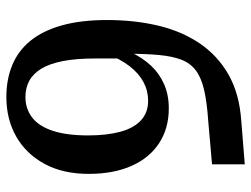

<svg xmlns="http://www.w3.org/2000/svg" viewBox="-113 -667 790 604"><g transform="rotate(90 282.0 -365.0)"><path d="M360 -729 497 -740V-637L360 -625Q301 -621 262.5 -612Q224 -603 201.5 -586Q179 -569 168 -541Q157 -513 153 -469.5Q149 -426 149 -362L164 -366Q164 -347 164 -331Q164 -315 164 -300Q164 -285 164 -269Q164 -210 172 -168.5Q180 -127 195.5 -101Q211 -75 233.5 -62.5Q256 -50 285 -50Q322 -50 349.5 -71Q377 -92 391.5 -136Q406 -180 406 -247Q406 -306 394.5 -348.5Q383 -391 358.5 -413.5Q334 -436 297 -436Q266 -436 238.5 -421.5Q211 -407 188.5 -378Q166 -349 148 -304L144 -381Q162 -419 187 -445.5Q212 -472 245.5 -486.5Q279 -501 321 -501Q384 -501 430.5 -470.5Q477 -440 502 -383.5Q527 -327 527 -249Q527 -168 495.5 -110Q464 -52 409.5 -21Q355 10 285 10Q230 10 185 -8.5Q140 -27 108.5 -65.5Q77 -104 60 -164Q43 -224 43 -307Q43 -393 60.5 -467Q78 -541 116 -597.5Q154 -654 214 -688.5Q274 -723 360 -729Z"/></g></svg>

Font: Roboto Serif 28pt Condensed Medium
Style: Regular
Weight: 500
Width: 3
Designer: Greg Gazdowicz
Foundry: Commercial Type
Version: Version 1.008